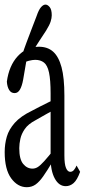

<svg xmlns="http://www.w3.org/2000/svg" viewBox="-25 -798 374 823"><path d="M89.8 4.4Q50.8 4.4 22.9 -33.7Q-4.9 -71.8 -4.9 -146Q-4.9 -181.2 4.2 -212.2Q13.2 -243.2 38.3 -271.5Q63.5 -299.8 111.8 -323.2Q130.4 -333 148.4 -342.3Q166.5 -351.6 184.6 -360.4Q202.6 -369.1 220.7 -377.4V-334Q196.8 -322.3 173.8 -309.1Q150.9 -295.9 127.4 -282.7Q95.7 -266.1 81.3 -245.1Q66.9 -224.1 62.3 -202.9Q57.6 -181.6 57.6 -162.6Q57.6 -115.7 74.2 -95.5Q90.8 -75.2 114.3 -75.2Q126 -75.2 136.7 -81.8Q147.5 -88.4 164.6 -107.2Q181.6 -126 210 -161.6L220.2 -101.6H198.2Q176.8 -65.9 160.4 -42.5Q144 -19 127.7 -7.3Q111.3 4.4 89.8 4.4ZM256.8 0Q227.5 0 209.7 -33Q191.9 -65.9 191.9 -120.6V-126.5V-396.5Q191.9 -455.6 185.1 -487.1Q178.2 -518.6 163.3 -530Q148.4 -541.5 126 -541.5Q114.3 -541.5 98.4 -537.4Q82.5 -533.2 61.5 -521L91.8 -559.1L74.2 -456.5Q69.3 -429.2 60.5 -414.1Q51.8 -398.9 37.6 -398.9Q22.5 -398.9 14.2 -412.4Q5.9 -425.8 4.4 -448.2Q13.7 -516.6 51 -557.1Q88.4 -597.7 141.6 -597.7Q179.2 -597.7 202.9 -576.4Q226.6 -555.2 238.8 -509.8Q251 -464.4 251 -388.2V-132.3Q251 -93.8 258.1 -77.6Q265.1 -61.5 275.9 -61.5Q285.2 -61.5 291.7 -69.1Q298.3 -76.7 303.2 -88.4L318.4 -61.5Q305.7 -26.4 290.5 -13.2Q275.4 0 256.8 0ZM69.3 -560.1Q78.6 -589.4 88.9 -616.5Q99.1 -643.6 109.9 -671.9Q120.6 -700.2 131.8 -729Q141.1 -756.3 150.9 -767.3Q160.6 -778.3 169.9 -778.3Q179.2 -778.3 188 -767.6Q196.8 -756.8 196.8 -732.4Q196.8 -720.7 192.1 -705.8Q187.5 -690.9 172.4 -666.5Q158.2 -645 144 -623.3Q129.9 -601.6 116.2 -579.8Q102.5 -558.1 87.4 -536.6Z"/></svg>

Font: Scarab Serif
Style: Condensed
Weight: 400
Designer: John Roberts
Foundry: Scarab
Version: 1.0